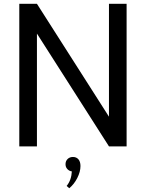

<svg xmlns="http://www.w3.org/2000/svg" viewBox="-20 -770 767 1010"><path d="M81.5 -750H174.3L553.2 -156.2V-750H646V0H553.2L174.3 -593.3V0H81.5ZM324.7 93.8Q324.7 77.1 335.7 66.4Q346.7 55.7 363.8 55.7Q381.8 55.7 392.6 68.1Q403.3 80.6 403.3 103.5Q403.3 133.3 386.5 166.5Q369.6 199.7 344.2 220.2L330.6 208Q355.5 177.7 357.9 131.8Q343.3 129.4 334 119.1Q324.7 108.9 324.7 93.8Z"/></svg>

Font: Spartan MB Med
Style: Regular
Weight: 500
Designer: Matt Bailey, Mirko Velimirovic
Foundry: Matt Bailey
Version: Version 1.005